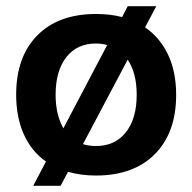

<svg xmlns="http://www.w3.org/2000/svg" viewBox="-20 -555 619 618"><path d="M547 -250Q547 -128 478.5 -59Q410 10 289 10Q240 10 199 -2L175 43H87L128 -35Q81 -68 56.5 -123Q32 -178 32 -250Q32 -372 100 -441Q168 -510 289 -510Q336 -510 373 -500L391 -535H483L447 -467Q495 -434 521 -379Q547 -324 547 -250ZM184 -142 325 -410Q307 -415 289 -415Q228 -415 193.5 -371Q159 -327 159 -250Q159 -186 184 -142ZM420 -250Q420 -320 391 -363L247 -91Q267 -85 289 -85Q350 -85 385 -129Q420 -173 420 -250Z"/></svg>

Font: Sarabun
Style: Bold
Weight: 700
Designer: Suppakit Chalermlarp | Katatrad Co.,Ltd.
Foundry: Cadson Demak Co.,Ltd.
Version: Version 1.000; ttfautohint (v1.6)